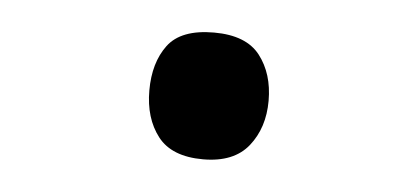

<svg xmlns="http://www.w3.org/2000/svg" viewBox="-28 -199 556 255"><g transform="rotate(5 250.0 -71.5)"><path d="M249 13Q207 13 188.5 -11Q170 -35 170 -72Q170 -109 187.5 -132.5Q205 -156 249 -156Q292 -156 310.5 -132Q329 -108 329 -72Q329 -36 309.5 -11.5Q290 13 249 13Z"/></g></svg>

Font: Noto Sans Mono ExtraCondensed
Style: Bold
Weight: 700
Width: 2
Designer: Monotype Design Team
Foundry: Monotype Imaging Inc.
Version: Version 2.014